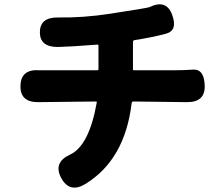

<svg xmlns="http://www.w3.org/2000/svg" viewBox="-20 -811 1040 891"><path d="M376 43Q303 87 264 15Q226 -57 304 -93Q393 -133 429 -335Q430 -340 425 -340L158 -337Q73 -336 75 -413Q77 -491 162 -485Q167 -485 208 -485H432Q437 -485 437 -490V-599Q437 -604 432 -604Q303 -594 250 -593Q165 -592 165 -661Q165 -731 249 -730Q366 -728 489 -747Q666 -774 674 -778Q752 -816 779 -742Q806 -668 748 -654Q679 -636 605 -625Q597 -624 597 -616V-490Q597 -485 602 -485H795Q836 -485 876 -488Q928 -491 930 -413Q932 -336 847 -337L600 -340Q592 -340 591 -333Q560 -70 376 43Z"/></svg>

Font: Resource Han Rounded JP Heavy
Style: Regular
Weight: 900
Designer: Cyano Hao (round all glyphs); Ryoko NISHIZUKA 西塚涼子 (kana, bopomofo & ideographs); Paul D. Hunt (Latin, Greek & Cyrillic)
Foundry: Cyano Hao
Version: 0.990